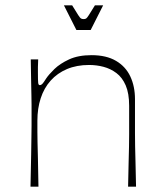

<svg xmlns="http://www.w3.org/2000/svg" viewBox="-20 -704 616 724"><path d="M95 0Q97 -78 97.5 -121.5Q98 -165 98.5 -189Q99 -213 99 -229.5Q99 -246 99 -270Q99 -293 99 -308.5Q99 -324 98.5 -342.5Q98 -361 97.5 -393Q97 -425 96 -480H124Q123 -464 123 -451.5Q123 -439 123 -430Q123 -400 124 -391.5Q125 -383 130 -383Q135 -383 139.5 -387.5Q144 -392 154 -408Q164 -423 185 -443.5Q206 -464 240.5 -480Q275 -496 325 -496Q381 -496 417.5 -474.5Q454 -453 471.5 -415.5Q489 -378 489 -330Q489 -286 489 -256Q489 -226 489 -202Q489 -178 489.5 -152Q490 -126 491 -90.5Q492 -55 493 0H463Q464 -55 465 -90.5Q466 -126 466.5 -151Q467 -176 467 -197Q467 -218 467 -243Q467 -268 467 -305Q467 -352 454 -382Q441 -412 419 -428.5Q397 -445 370.5 -452Q344 -459 316 -459Q269 -459 232.5 -443.5Q196 -428 171 -400Q146 -372 133.5 -333.5Q121 -295 121 -249Q121 -224 121 -207Q121 -190 121.5 -168Q122 -146 123 -107.5Q124 -69 125 0ZM268 -591 221 -684H252Q268 -658 275 -647Q282 -636 286 -634Q290 -632 295 -632Q301 -632 304.5 -634Q308 -636 315 -647Q322 -658 338 -684H369L322 -591Z"/></svg>

Font: Ojuju ExtraLight
Style: Regular
Weight: 200
Designer: Chisaokwu Joboson, Mirko Velimirovic
Foundry: Udi Foundry
Version: Version 1.000